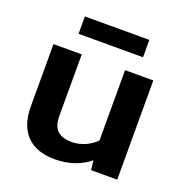

<svg xmlns="http://www.w3.org/2000/svg" viewBox="-119 -745 825 862"><g transform="rotate(20 293.5 -314.5)"><path d="M142 -556H450V-639H142ZM232 10C306 10 359 -13 399 -45L404 0H529V-474H394V-138C366 -110 326 -89 279 -89C217 -89 187 -116 187 -180V-474H52V-177C52 -54 118 10 232 10Z"/></g></svg>

Font: Kanit Medium
Style: Regular
Weight: 500
Designer: Katatrad Team
Foundry: CadsonDemak
Version: Version 1.000;PS 001.000;hotconv 1.0.88;makeotf.lib2.5.64775